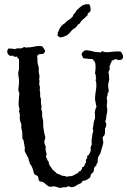

<svg xmlns="http://www.w3.org/2000/svg" viewBox="-20 -1014 623 941"><path d="M445.3 -449.2Q442.4 -473.6 453.1 -490.2Q451.2 -495.1 450.7 -499.5Q450.2 -503.9 447.3 -517.6Q444.3 -531.2 446.8 -547.9Q449.2 -564.5 451.7 -584Q454.1 -603.5 448.2 -623Q453.1 -626 451.2 -629.4Q449.2 -632.8 449.7 -639.2Q450.2 -645.5 447.3 -649.9Q444.3 -654.3 448.2 -674.8Q448.2 -683.6 448.2 -692.4Q448.2 -701.2 445.8 -707.5Q443.4 -713.9 439.9 -716.8Q436.5 -719.7 434.6 -724.6Q421.9 -724.6 410.6 -726.1Q399.4 -727.5 387.7 -728.5Q385.7 -736.3 382.8 -739.3Q379.9 -742.2 380.4 -748Q380.9 -753.9 385.7 -759.3Q390.6 -764.6 397.5 -767.1Q404.3 -769.5 429.7 -763.7Q443.4 -758.8 455.1 -758.8Q466.8 -758.8 471.7 -756.8Q475.6 -757.8 477.1 -760.3Q478.5 -762.7 482.4 -762.7Q492.2 -757.8 502.4 -757.8Q512.7 -757.8 533.7 -760.7Q554.7 -763.7 572.3 -760.7Q589.8 -738.3 579.1 -724.6Q568.4 -714.8 546.9 -724.6Q541 -723.6 539.1 -720.7Q537.1 -717.8 529.3 -717.8Q524.4 -713.9 525.9 -710Q527.3 -706.1 521.5 -704.1Q522.5 -700.2 520 -695.8Q517.6 -691.4 516.6 -688Q515.6 -684.6 517.1 -682.6Q518.6 -680.7 518.1 -676.3Q517.6 -671.9 514.6 -667.5Q511.7 -663.1 511.7 -657.2Q514.6 -650.4 514.6 -634.8Q516.6 -627 514.6 -622.1L509.8 -596.7Q509.8 -588.9 512.2 -575.7Q514.6 -562.5 506.8 -555.7Q508.8 -550.8 506.8 -545.9Q504.9 -541 502.9 -536.1Q506.8 -517.6 504.4 -506.3Q502 -495.1 505.9 -476.6Q504.9 -472.7 504.9 -465.8Q504.9 -459 502.9 -453.6Q501 -448.2 500.5 -436.5Q500 -424.8 495.1 -418Q501 -414.1 500.5 -402.3Q500 -390.6 495.1 -385.7Q494.1 -377.9 494.6 -370.6Q495.1 -363.3 493.7 -356.9Q492.2 -350.6 488.3 -347.7Q484.4 -344.7 483.4 -339.4Q482.4 -334 484.9 -325.7Q487.3 -317.4 485.4 -309.6L482.4 -298.8Q480.5 -291 478 -283.7Q475.6 -276.4 474.1 -269Q472.7 -261.7 466.8 -253.9Q460.9 -246.1 459.5 -236.8Q458 -227.5 459 -224.1Q460 -220.7 458.5 -217.8Q457 -214.8 454.1 -211.4Q451.2 -208 453.1 -204.1Q440.4 -194.3 440.4 -186Q440.4 -177.7 438.5 -172.9Q436.5 -168 424.8 -159.2Q425.8 -153.3 420.9 -143.6Q400.4 -127 386.7 -127.9Q383.8 -127 382.3 -123Q380.9 -119.1 377.9 -117.2Q362.3 -110.4 356.9 -106.4Q351.6 -102.5 345.2 -99.6Q338.9 -96.7 331.5 -96.7Q324.2 -96.7 316.4 -101.6Q313.5 -100.6 310.5 -99.1Q307.6 -97.7 305.2 -96.7Q302.7 -95.7 299.3 -96.2Q295.9 -96.7 293 -96.7L276.4 -92.8Q269.5 -92.8 257.8 -97.7Q246.1 -102.5 234.9 -99.6Q223.6 -96.7 215.8 -102.1Q208 -107.4 206.5 -109.4Q205.1 -111.3 197.3 -117.2Q189.5 -123 182.6 -123.5Q175.8 -124 172.9 -126.5Q169.9 -128.9 168.5 -139.2Q167 -149.4 163.6 -151.9Q160.2 -154.3 153.3 -157.2Q146.5 -160.2 144.5 -170.9Q139.6 -196.3 125 -213.9Q126 -217.8 124.5 -220.7Q123 -223.6 121.6 -227.1Q120.1 -230.5 120.1 -233.9Q120.1 -237.3 118.2 -240.2L112.3 -251Q98.6 -274.4 100.6 -279.3Q102.5 -284.2 101.6 -291L95.7 -324.2Q95.7 -330.1 89.8 -332Q88.9 -345.7 89.4 -353Q89.8 -360.4 87.9 -373L85 -383.8Q84 -390.6 84.5 -397.9Q85 -405.3 82 -412.1Q79.1 -418.9 77.6 -426.8Q76.2 -434.6 77.1 -445.8Q78.1 -457 73.2 -467.8Q73.2 -475.6 76.2 -478.5Q70.3 -494.1 71.3 -508.8Q72.3 -523.4 73.2 -542L75.2 -555.7Q74.2 -559.6 70.3 -569.3Q69.3 -579.1 71.3 -589.4Q73.2 -599.6 73.2 -613.8Q73.2 -627.9 70.3 -643.6Q67.4 -659.2 73.2 -672.9V-722.7Q72.3 -726.6 68.4 -728Q64.5 -729.5 65.4 -735.4Q60.5 -737.3 53.7 -735.8Q46.9 -734.4 44.9 -742.2Q39.1 -739.3 31.2 -740.2Q20.5 -743.2 16.6 -754.4Q12.7 -765.6 21.5 -776.4Q44.9 -776.4 51.8 -772.5Q61.5 -778.3 74.7 -776.9Q87.9 -775.4 96.7 -783.2Q101.6 -785.2 103.5 -781.7Q105.5 -778.3 108.4 -781.2Q129.9 -781.2 148.4 -785.6Q167 -790 187.5 -787.1Q188.5 -783.2 191.4 -780.8Q194.3 -778.3 198.2 -771Q202.1 -763.7 201.2 -761.2Q200.2 -758.8 192.4 -750Q181.6 -749 174.3 -748.5Q167 -748 162.1 -739.3Q164.1 -728.5 163.6 -716.8Q163.1 -705.1 166.5 -696.3Q169.9 -687.5 169.9 -681.6V-660.2L173.8 -640.6L171.9 -626L173.8 -615.2L171.9 -603.5L175.8 -585Q173.8 -572.3 175.3 -567.9Q176.8 -563.5 176.8 -560.5V-541Q180.7 -529.3 180.7 -528.3V-508.8L183.6 -492.2Q184.6 -489.3 183.1 -486.8Q181.6 -484.4 182.1 -481Q182.6 -477.5 183.6 -474.6Q184.6 -471.7 186 -465.8Q187.5 -460 186.5 -453.1Q185.5 -444.3 189 -433.6Q192.4 -422.9 191.9 -406.2Q191.4 -389.6 193.4 -382.8Q195.3 -376 195.3 -370.1L202.1 -340.8Q202.1 -335 198.2 -325.2Q194.3 -315.4 204.1 -295.9Q202.1 -271.5 209 -260.7L205.1 -246.1Q209 -239.3 211.4 -231.9Q213.9 -224.6 218.8 -221.7Q218.8 -208 226.6 -198.7Q234.4 -189.5 236.3 -183.6Q240.2 -181.6 242.2 -178.7Q244.1 -175.8 247.6 -173.8Q251 -171.9 253.4 -168.9Q255.9 -166 259.3 -163.6Q262.7 -161.1 265.6 -161.1Q268.6 -161.1 276.9 -156.2Q285.2 -151.4 292.5 -151.9Q299.8 -152.3 306.6 -147.5Q314.5 -150.4 321.3 -150.4Q333 -149.4 344.7 -157.2Q364.3 -166 365.7 -170.9Q367.2 -175.8 377 -177.7Q377.9 -181.6 380.4 -184.6Q382.8 -187.5 381.8 -193.4Q392.6 -196.3 394 -203.1Q395.5 -210 401.4 -217.8Q399.4 -230.5 404.3 -235.4Q409.2 -240.2 407.2 -251Q415 -251 420.9 -265.6Q425.8 -275.4 424.8 -280.8Q423.8 -286.1 423.8 -291L429.7 -305.7Q427.7 -328.1 429.7 -334Q431.6 -339.8 431.6 -344.7Q431.6 -349.6 432.6 -355.5Q433.6 -361.3 435.1 -364.3Q436.5 -367.2 436.5 -370.1Q436.5 -373 436.5 -376Q436.5 -378.9 434.6 -383.8Q437.5 -395.5 438.5 -406.7Q439.5 -418 442.9 -426.3Q446.3 -434.6 445.8 -439Q445.3 -443.4 445.3 -449.2ZM411.1 -952.1 409.2 -939.5Q403.3 -934.6 398.9 -929.7Q394.5 -924.8 386.2 -918.5Q377.9 -912.1 370.1 -898.4Q362.3 -895.5 358.4 -888.7Q354.5 -881.8 349.1 -877.9Q343.8 -874 341.8 -872.6Q339.8 -871.1 336.9 -869.6Q334 -868.2 323.2 -855Q312.5 -841.8 297.9 -836.4Q283.2 -831.1 278.3 -830.6Q273.4 -830.1 270.5 -833Q267.6 -835.9 262.7 -837.9Q260.7 -843.8 262.7 -847.2Q264.6 -850.6 262.7 -854.5Q266.6 -857.4 268.6 -865.2Q270.5 -873 274.9 -878.4Q279.3 -883.8 280.8 -886.2Q282.2 -888.7 292 -896.5Q299.8 -900.4 302.2 -903.8Q304.7 -907.2 308.6 -911.1Q315.4 -915 317.9 -917Q320.3 -918.9 328.6 -925.3Q336.9 -931.6 337.9 -936.5Q338.9 -941.4 341.8 -944.8Q344.7 -948.2 348.6 -952.1Q352.5 -956.1 353.5 -960.9Q368.2 -976.6 381.8 -985.8Q395.5 -995.1 418 -993.2Q426.8 -975.6 422.9 -958Q418.9 -957 417 -952.1Q415 -947.3 411.1 -952.1Z"/></svg>

Font: Mountains of Christmas
Style: Bold
Weight: 700
Designer: Crystal Kluge
Foundry: Font Diner, Inc DBA Tart Workshop
Version: Version 1.002